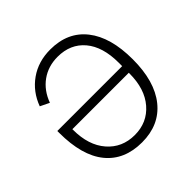

<svg xmlns="http://www.w3.org/2000/svg" viewBox="-181 -880 1061 1061"><g transform="rotate(-45 349.5 -349.0)"><path d="M349.1 12.2Q211.4 12.2 136.7 -79.6Q62 -171.4 62 -349.1V-363.8H568.8V-391.1Q568.8 -515.1 511 -584Q453.1 -652.8 353 -652.8Q279.3 -652.8 224.4 -613.5Q169.4 -574.2 143.1 -502.9L89.8 -528.8Q120.6 -612.3 189.7 -661.1Q258.8 -710 353 -710Q488.8 -710 563 -615.7Q637.2 -521.5 637.2 -349.1Q637.2 -176.8 561 -82.3Q484.9 12.2 349.1 12.2ZM349.1 -44.9Q446.8 -44.9 507.8 -115.5Q568.8 -186 568.8 -307.1V-312H127.9V-307.1Q127.9 -186 189.2 -115.5Q250.5 -44.9 349.1 -44.9Z"/></g></svg>

Font: Anuphan Light
Style: Regular
Weight: 300
Designer: Mike Abbink, Paul van der Laan, Pieter van Rosmalen, Mint Tantisuwanna
Foundry: Bold Monday; Cadson Demak
Version: Version 3.002;hotconv 1.0.109;makeotfexe 2.5.65596